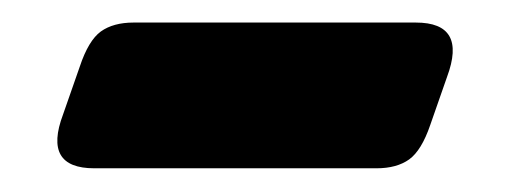

<svg xmlns="http://www.w3.org/2000/svg" viewBox="-20 -358 441 166"><path d="M339.5 -338.5Q384 -338.5 366.5 -291.5L352 -250Q344.5 -228 333.8 -220.2Q323 -212.5 305.5 -212.5H61.5Q17 -212.5 34.5 -259L49 -300.5Q56.5 -323 67.2 -330.8Q78 -338.5 95.5 -338.5Z"/></svg>

Font: Fraunces ExtraBold
Style: Regular
Weight: 800
Version: Version 1.000;[b76b70a41]